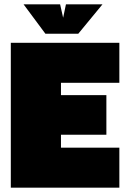

<svg xmlns="http://www.w3.org/2000/svg" viewBox="-20 -868 589 888"><path d="M30 0V-670H532V-485H262V-428H472V-245H262V-185H532V0ZM190 -712 89 -848H258L272 -786L285 -848H454L342 -712Z"/></svg>

Font: Titillium Web
Style: Black
Weight: 900
Version: Version 1.001;PS 35.000;hotconv 1.0.70;makeotf.lib2.5.55311